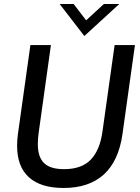

<svg xmlns="http://www.w3.org/2000/svg" viewBox="-20 -921 696 954"><path d="M65 -196Q65 -227 69 -254.5L131 -697H233L172 -260.5Q168 -233 168 -204Q168 -141 198.8 -110.8Q229.5 -80.5 298.5 -80.5Q385 -80.5 430.5 -127.2Q476 -174 489 -266.5L549.5 -697H650.5L588.5 -254.5Q569.5 -121 495.8 -54Q422 13 296 13Q182.5 13 123.8 -40Q65 -93 65 -196ZM276.5 -901H346L408 -820L496 -901H572.5L399 -742Z"/></svg>

Font: HK Grotesk Medium
Style: Italic
Weight: 500
Italic angle: -8°
Designer: Alfredo Marco Pradil
Foundry: Hanken Design Co.
Version: Version 3.004